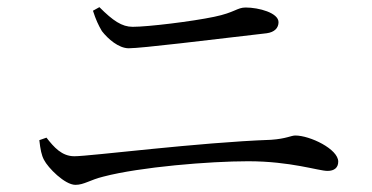

<svg xmlns="http://www.w3.org/2000/svg" viewBox="-20 -626 1040 537"><path d="M726 -533C748 -536 759 -548 759 -564C759 -590 704 -605 667 -605C643 -605 637 -591 579 -579C517 -566 394 -551 351 -551C321 -551 296 -568 258 -606L240 -596C248 -571 255 -556 265 -539C282 -517 312 -491 340 -491C376 -491 562 -514 726 -533ZM90 -234C93 -208 96 -192 103 -179C114 -157 161 -109 191 -109C215 -109 232 -123 269 -132C372 -159 566 -175 674 -175C793 -175 871 -148 896 -148C915 -148 926 -157 926 -174C926 -209 847 -247 806 -247C794 -247 781 -238 738 -235C538 -228 232 -189 188 -189C153 -189 131 -214 110 -241Z"/></svg>

Font: Harano Aji Mincho CN
Style: Regular
Weight: 400
Foundry: Masamichi Hosoda
Version: HaranoAjiMinchoCN-Regular version 20230610;ttx 4.39.4